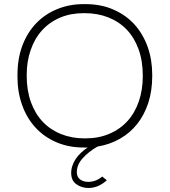

<svg xmlns="http://www.w3.org/2000/svg" viewBox="-20 -726 844 956"><path d="M420.5 210Q385.5 210 359 190.5Q334.5 172.5 334.5 135Q334.5 115.5 341 97.5Q347 80 358 64Q369 48 384 34Q399 19.5 416.5 8.5H397Q322 8.5 261.5 -17.5Q199.5 -44 156 -91.5Q112.5 -139 89.5 -205Q67 -268.5 67 -343V-353Q67 -433 91 -498Q116 -564.5 161 -611Q205.5 -657 267 -681.5Q326.5 -705.5 396.5 -705.5H405Q481.5 -705.5 542 -679.5Q604.5 -653 648.5 -605.5Q692 -557.5 715.5 -492Q738 -428 738 -353V-348Q738 -274.5 718.5 -214Q698.5 -153.5 663 -108.5Q627 -63.5 577 -35Q527 -6.5 466.5 3.5H466Q420.5 29.5 392 61.5Q362.5 94 362.5 131Q362.5 155.5 379 167.5Q395.5 179.5 418.5 179.5Q457.5 179.5 489 153L512 171.5Q469.5 210 420.5 210ZM405.5 -37Q471 -37 523.5 -59.5Q577.5 -82 615 -123.5Q652 -164.5 671.5 -222Q691 -279 691 -348Q691 -422.5 670 -480.5Q649 -538.5 611 -578.5Q572.5 -618.5 519 -639.5Q465.5 -660.5 401 -660.5H397Q332 -660.5 280 -638.5Q226.5 -616 189.5 -575Q152 -534 132.5 -476Q113 -420 113 -353V-348Q113 -275.5 134 -217.5Q155 -159.5 193 -119.5Q231 -79.5 284 -58.5Q337.5 -37 401 -37Z"/></svg>

Font: Acari Sans Neue Light
Style: Regular
Weight: 300
Designer: Alfredo Marco Pradil (font), Cristiano Sobral (main changes)
Foundry: Hanken Design Co. (font), Cristiano Sobral (main changes)
Version: Version 2.459;March 19, 2022;FontCreator 14.0.0.2808 64-bit;